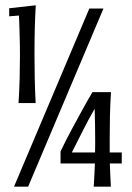

<svg xmlns="http://www.w3.org/2000/svg" viewBox="-20 -703 498 723"><path d="M397.9 -356Q395 -311.5 394 -264.9Q393.1 -218.3 393.1 -178.2V-128.9H438.5V-87.4H393.6Q394.5 -64 395.3 -43.5Q396 -22.9 397.5 0H333Q334.5 -22.9 335.4 -43.5Q336.4 -64 337.4 -87.4H208V-132.8Q228.5 -175.8 250 -215.6Q271.5 -255.4 288.6 -286.6Q308.6 -323.2 328.1 -356ZM85.9 0H32.7L316.4 -670.9H369.6ZM14.6 -671.9 114.7 -683.1Q113.3 -660.6 112.3 -636.2Q111.3 -611.8 110.8 -587.6Q110.4 -563.5 110.1 -540Q109.9 -516.6 109.9 -496.6Q109.9 -456.1 110.8 -408Q111.8 -359.9 114.3 -314.9H49.8Q52.7 -359.9 54 -408Q55.2 -456.1 55.2 -496.6Q55.2 -517.1 54.7 -539.3Q54.2 -561.5 53.7 -581.8Q53.2 -602.1 52.5 -618.7Q51.8 -635.3 51.3 -644.5L14.6 -641.6ZM336.4 -293.5Q310.1 -247.6 288.8 -204.6Q267.6 -161.6 250.5 -128.9H337.9Q338.4 -143.1 338.4 -154.3Q338.4 -165.5 338.4 -178.2Q338.4 -205.6 337.9 -233.9Q337.4 -262.2 336.4 -293.5Z"/></svg>

Font: Crushed
Style: Regular
Weight: 400
Width: 3
Designer: Astigmatic (AOETI)
Foundry: Astigmatic (AOETI)
Version: Version 001.000